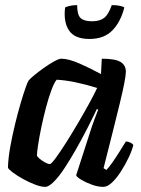

<svg xmlns="http://www.w3.org/2000/svg" viewBox="-20 -729 551 749"><path d="M156 0Q140 0 116.5 -9Q93 -18 69.5 -31Q46 -44 29.5 -56.5Q13 -69 11 -75Q12 -112 20 -156Q28 -200 38.5 -243.5Q49 -287 60 -324.5Q71 -362 79.5 -386Q88 -410 91 -414Q96 -421 113 -435Q130 -449 151 -464Q172 -479 191 -489.5Q210 -500 219 -500Q247 -500 289.5 -481.5Q332 -463 374 -440L377 -500Q429 -500 450 -487.5Q471 -475 471 -449Q471 -423 447 -324.5Q423 -226 384 -73L395 -66Q405 -76 419 -96Q433 -116 447 -138.5Q461 -161 471 -177Q480 -177 489 -172.5Q498 -168 500 -163Q495 -142 482 -114.5Q469 -87 452 -60.5Q435 -34 417 -17Q399 0 383 0Q362 0 338.5 -8.5Q315 -17 297.5 -27.5Q280 -38 277 -45L329 -206Q338 -235 348 -262Q358 -289 363 -301L358 -304Q342 -270 321 -229Q300 -188 277 -147.5Q254 -107 232 -73.5Q210 -40 190 -20Q170 0 156 0ZM174 -89Q179 -88 196.5 -111.5Q214 -135 237.5 -172Q261 -209 285 -250Q309 -291 329 -327.5Q349 -364 359 -386Q264 -415 201 -418Q191 -406 180 -376Q169 -346 159 -308Q149 -270 141 -231.5Q133 -193 128.5 -163Q124 -133 124 -121Q133 -109 149.5 -99Q166 -89 174 -89ZM329 -577Q271 -577 249 -610.5Q227 -644 234 -700Q239 -703 252 -706Q265 -709 281 -709Q281 -671 294.5 -658.5Q308 -646 339 -646Q369 -646 386 -659Q403 -672 416 -709Q437 -709 449 -706Q461 -703 465 -700Q451 -644 418.5 -610.5Q386 -577 329 -577Z"/></svg>

Font: Texturina 72pt 72pt Regular
Style: Bold Italic
Weight: 700
Italic angle: -11°
Designer: Guillermo Torres Carreño
Foundry: Omnibus-Type
Version: Version 1.002; ttfautohint (v1.8.3)